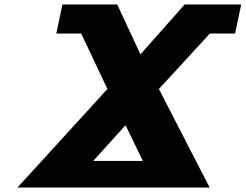

<svg xmlns="http://www.w3.org/2000/svg" viewBox="-20 -845 1107 865"><path d="M924.5 0 695.9 -444 925.6 -694H1039.1L1066.7 -825H812L612.7 -600L508 -825H261.3L233.7 -694H345.8L463.9 -444L58.5 0ZM623.5 -120H400L545.6 -281Z"/></svg>

Font: Hussar
Style: BdOblTwo
Weight: 700
Foundry: Cannot Into Space Fonts
Version: Version 2.00